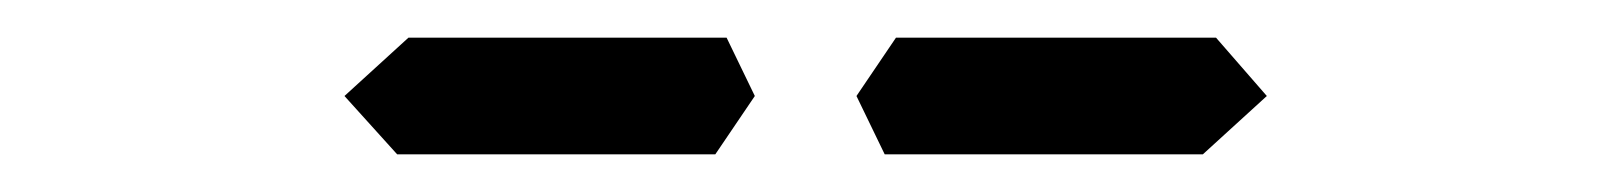

<svg xmlns="http://www.w3.org/2000/svg" viewBox="-20 -551 856 102"><path d="M204 -469H191L163 -500L197 -531H210H334H358H366L381 -500L360 -469H352H328ZM612 -531H626L653 -500L619 -469H606H482H458H450L435 -500L456 -531H464H488Z"/></svg>

Font: DSEG14 Classic Mini
Style: Light Italic
Weight: 300
Italic angle: -5°
Designer: Keshikan(Twitter:@keshinomi_88pro)
Version: Version 0.46